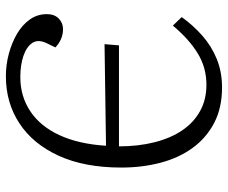

<svg xmlns="http://www.w3.org/2000/svg" viewBox="-81 -679 774 652"><g transform="rotate(-90 306.0 -353.0)"><path d="M486 -583Q499 -611 486 -630.5Q473 -650 442 -660.5Q411 -671 370 -671Q305 -671 254 -637Q203 -603 173 -538Q143 -473 137 -380L482 -385L478 -336H135Q135 -270 149 -215Q163 -160 189.5 -121Q216 -82 255 -60.5Q294 -39 344 -39Q403 -39 451.5 -69Q500 -99 545 -153L574 -123Q547 -85 511.5 -53.5Q476 -22 432 -4Q388 14 335 14Q266 14 215 -12.5Q164 -39 130 -85.5Q96 -132 79.5 -194.5Q63 -257 63 -328Q63 -453 103 -540.5Q143 -628 213 -674Q283 -720 373 -720Q412 -720 449.5 -710Q487 -700 517.5 -682Q548 -664 566 -638.5Q584 -613 584 -581Q584 -555 569 -540.5Q554 -526 533 -526Q514 -526 498 -533.5Q482 -541 471 -552Z"/></g></svg>

Font: Literata 24pt Light
Style: Italic
Weight: 300
Italic angle: -2°
Designer: Latin by Veronika Burian and Jose Scaglione. Greek by Irene Vlachou. Cyrillic by Vera Evstafieva
Foundry: TypeTogether
Version: Version 3.103;gftools[0.9.29]